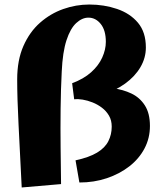

<svg xmlns="http://www.w3.org/2000/svg" viewBox="-20 -816 721 849"><path d="M76 13Q68 -148 62 -265.5Q56 -383 56 -465Q56 -550 83.5 -612.5Q111 -675 157 -715.5Q203 -756 259.5 -776Q316 -796 375 -796Q440 -796 497.5 -776.5Q555 -757 590 -715.5Q625 -674 625 -606Q625 -560 601 -519Q577 -478 533.5 -446.5Q490 -415 432.5 -396.5Q375 -378 308 -377L299 -448Q350 -467 383 -496.5Q416 -526 432 -561.5Q448 -597 448 -631Q448 -682 425.5 -710Q403 -738 371 -738Q343 -738 317 -714Q291 -690 274 -638Q257 -586 253 -500Q249 -422 248 -335.5Q247 -249 248 -163.5Q249 -78 250 -2ZM331 -9 314 -107Q374 -120 409 -141Q444 -162 459 -191.5Q474 -221 474 -256Q474 -284 462 -304.5Q450 -325 431 -339.5Q412 -354 389.5 -363Q367 -372 345.5 -375.5Q324 -379 308 -377L314 -417Q350 -424 394 -427.5Q438 -431 481 -425.5Q524 -420 561 -402.5Q598 -385 620.5 -350Q643 -315 643 -259Q643 -205 619 -159.5Q595 -114 552 -80.5Q509 -47 452.5 -28Q396 -9 331 -9Z"/></svg>

Font: Marhey Light SemiBold
Style: Regular
Weight: 600
Version: Version 1.000